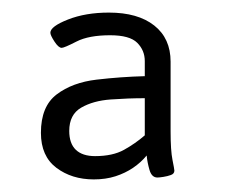

<svg xmlns="http://www.w3.org/2000/svg" viewBox="-20 -726 359 305"><path d="M153 -706Q199 -706 225 -685.5Q251 -665 251 -628V-517Q251 -487 254 -472Q257 -457 257 -455Q257 -450 251.5 -448Q246 -446 239.5 -445Q233 -444 230 -444Q221 -444 217.5 -456Q214 -468 213 -479Q204 -468 191.5 -459.5Q179 -451 163.5 -446Q148 -441 129 -441Q94 -441 69.5 -459.5Q45 -478 45 -515Q45 -557 70 -576Q95 -595 133.5 -599.5Q172 -604 210 -605V-629Q210 -646 198 -658Q186 -670 155 -670Q121 -670 101.5 -660Q82 -650 78 -650Q73 -650 66.5 -660Q60 -670 60 -674Q60 -684 88 -695Q116 -706 153 -706ZM210 -570Q184 -570 156 -568Q128 -566 109 -555Q90 -544 90 -518Q90 -498 100.5 -488Q111 -478 131 -478Q159 -478 177 -488Q195 -498 210 -511Z"/></svg>

Font: Asap VF Beta
Style: Regular
Weight: 400
Designer: Pablo Cosgaya
Foundry: Pablo Cosgaya
Version: Version 1.007